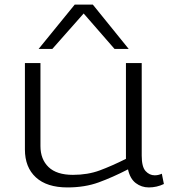

<svg xmlns="http://www.w3.org/2000/svg" viewBox="-20 -810 746 840"><path d="M275 10Q185 10 137 -34Q89 -78 89 -156V-534H157V-171Q157 -113 192.5 -79Q228 -45 299 -45Q364 -45 416.5 -64.5Q469 -84 531 -115V-534H600V-129Q600 -80 617 -61.5Q634 -43 657 -43Q673 -43 688 -50L697 -5Q666 10 631 10Q599 10 574 -9Q549 -28 540 -69Q472 -34 411.5 -12Q351 10 275 10ZM149 -596 307 -790H386L543 -596H481L346 -751L209 -596Z"/></svg>

Font: Georama Extended Light
Style: Regular
Weight: 300
Width: 7
Designer: Jean-Baptiste Levee
Foundry: Production Type
Version: Version 1.000